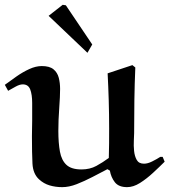

<svg xmlns="http://www.w3.org/2000/svg" viewBox="-26 -771 705 799"><path d="M421.9 -465.8 524.9 -500 537.1 -490.2Q534.2 -422.4 533.2 -354.2Q532.2 -286.1 532.2 -216.8Q532.2 -207 531 -186Q529.8 -165 532 -143.1Q534.2 -121.1 543 -105.5Q551.8 -89.8 573.2 -89.8Q588.4 -89.8 606.7 -98.9Q625 -107.9 641.1 -118.2H650.9L659.2 -98.1Q638.2 -77.1 611.1 -52Q584 -26.9 556.4 -9.5Q528.8 7.8 502.9 7.8Q467.8 7.8 451.9 -12.7Q436 -33.2 431.2 -61L420.9 -66.9Q392.1 -51.8 358.6 -34.4Q325.2 -17.1 293.2 -4.6Q261.2 7.8 232.9 7.8Q205.1 7.8 180.4 0.5Q155.8 -6.8 136.2 -24.9Q111.3 -47.9 109.1 -90.3Q106.9 -132.8 106.9 -204.1Q106.9 -221.2 107.4 -237.5Q107.9 -253.9 107.9 -269Q107.9 -308.1 107.9 -342.5Q107.9 -377 99.9 -398.4Q91.8 -419.9 68.8 -419.9Q55.7 -419.9 38.8 -410.4Q22 -400.9 7.8 -393.1L-5.9 -418Q17.1 -435.1 43 -453.1Q68.8 -471.2 95.9 -483.6Q123 -496.1 147.9 -496.1Q180.2 -496.1 196.5 -482.7Q212.9 -469.2 218.5 -447.5Q224.1 -425.8 224.1 -400.9Q224.1 -370.1 220.5 -321Q216.8 -272 216.8 -226.1Q216.8 -176.3 223.4 -140.1Q230 -104 250.5 -85Q271 -65.9 313 -65.9Q348.1 -65.9 375 -80.6Q401.9 -95.2 426.8 -113.8Q427.7 -142.6 428 -173.8Q428.2 -205.1 428.2 -235.8Q428.2 -294.9 426.5 -352.8Q424.8 -410.6 421.9 -465.8ZM337.9 -551.3 176.3 -705.1 234.9 -751 248 -749 357.9 -585.9Z"/></svg>

Font: Aref Ruqaa
Style: Bold
Weight: 700
Designer: Abdullah Aref
Version: Version 1.002